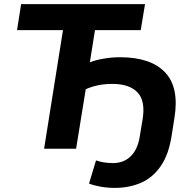

<svg xmlns="http://www.w3.org/2000/svg" viewBox="-20 -725 937 936"><path d="M540 191Q503 191 470 185Q437 179 414 170L448 57Q485 70 531 70Q583 70 617 37Q651 4 661 -58L675 -142Q690 -233 650.5 -274.5Q611 -316 527 -316Q456 -316 398 -290L351 0H195L287 -578H63L83 -705H687L666 -578H443L418 -421Q444 -432 484.5 -439Q525 -446 565 -446Q715 -446 785 -372Q855 -298 830 -148L817 -65Q803 27 764.5 83.5Q726 140 668.5 165.5Q611 191 540 191Z"/></svg>

Font: Mulish ExtraBold
Style: Italic
Weight: 800
Italic angle: -9°
Designer: Vernon Adams
Foundry: Vernon Adams
Version: Version 3.603; ttfautohint (v1.8.3)